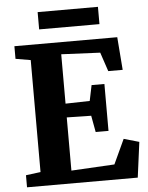

<svg xmlns="http://www.w3.org/2000/svg" viewBox="-60 -959 778 1007"><g transform="rotate(-5 329.0 -455.0)"><path d="M118.5 -73.5V-663L39.5 -676.5V-743H581L594.5 -570H518.5L485 -670L280.5 -679.5V-419.5L408 -422.5L425 -504.5H492.5V-257.5H425L409 -344.5L280.5 -347V-67L508 -79.5L568 -209L648.5 -186L624 0H41V-63.5ZM494 -910.5V-819.5H176.5V-910.5Z"/></g></svg>

Font: Merriweather ExtraBold
Style: Regular
Weight: 800
Version: Version 2.100